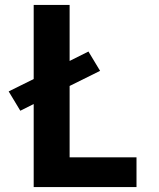

<svg xmlns="http://www.w3.org/2000/svg" viewBox="-20 -755 640 775"><path d="M116 0V-335L62 -308L15 -386L116 -436V-735H261V-509L337 -547L384 -469L261 -408V-120H531V0Z"/></svg>

Font: Iosevka SS04 Heavy Extended
Style: Regular
Weight: 900
Width: 7
Monospace: yes
Designer: Belleve Invis
Foundry: Belleve Invis
Version: Version 19.0.0; ttfautohint (v1.8.4)